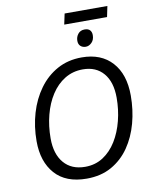

<svg xmlns="http://www.w3.org/2000/svg" viewBox="-106 -1085 933 1173"><g transform="rotate(-10 360.5 -498.5)"><path d="M336.4 9.8Q207 9.8 140.1 -65.7Q73.2 -141.1 73.2 -268.1Q73.2 -359.4 97.4 -441.7Q121.6 -523.9 168.2 -587.9Q214.8 -651.9 281.5 -688.5Q348.1 -725.1 433.1 -725.1Q553.2 -725.1 620.8 -650.6Q688.5 -576.2 688.5 -443.8Q688.5 -355 666.5 -273.4Q644.5 -191.9 600.6 -128.2Q556.6 -64.5 490.7 -27.3Q424.8 9.8 336.4 9.8ZM339.4 -63Q402.3 -63 450.9 -94.7Q499.5 -126.5 533 -180.7Q566.4 -234.9 583.7 -303.5Q601.1 -372.1 601.1 -445.8Q601.1 -543.5 554.9 -597.7Q508.8 -651.9 427.2 -651.9Q364.3 -651.9 314.7 -621.3Q265.1 -590.8 230.7 -537.6Q196.3 -484.4 178.5 -415.5Q160.6 -346.7 160.6 -270Q160.6 -173.3 207.5 -118.2Q254.4 -63 339.4 -63ZM363.3 -940.9 377.4 -1007.3H642.6L628.9 -940.9ZM469.7 -784.7Q450.7 -784.7 437.7 -796.1Q424.8 -807.6 424.8 -829.1Q424.8 -853.5 439.5 -871.8Q454.1 -890.1 480.5 -890.1Q502.4 -890.1 513.2 -878.7Q523.9 -867.2 523.9 -847.7Q523.9 -818.8 507.1 -801.8Q490.2 -784.7 469.7 -784.7Z"/></g></svg>

Font: Open Sans
Style: Italic
Weight: 400
Italic angle: -12°
Designer: Monotype Design Team
Foundry: Monotype Imaging Inc.
Version: Version 3.000; ttfautohint (v1.8.4)